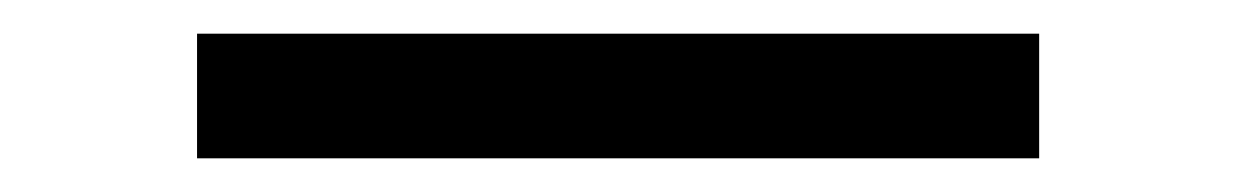

<svg xmlns="http://www.w3.org/2000/svg" viewBox="-20 44 734 114"><path d="M97 138V64H597V138Z"/></svg>

Font: Chivo Medium
Style: Regular
Weight: 400
Version: Version 2.002